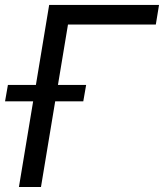

<svg xmlns="http://www.w3.org/2000/svg" viewBox="-33 -747 655 767"><path d="M602.3 -727.3H163.4L110.4 -407.7H-1.4L-12.8 -342.3H99.4L42.6 0H130.7L187.5 -342.3H299.7L311.1 -407.7H198.5L238.6 -649.1H589.5Z"/></svg>

Font: Magic Ui Pro
Style: Italic
Weight: 400
Italic angle: -9.39999°
Designer: Stefan Endress, Andreas Faust
Version: Version 1.000;FEAKit 1.0